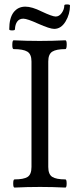

<svg xmlns="http://www.w3.org/2000/svg" viewBox="-20 -849 357 872"><path d="M226.1 -717.8Q206.5 -717.8 153.8 -741.2Q103.5 -764.2 85.9 -764.2Q67.9 -764.2 58.3 -751.2Q48.8 -738.3 47.9 -715.8Q47.9 -710.9 34.9 -710.9Q22 -710.9 22 -715.8Q22 -767.1 41.7 -793Q61.5 -818.8 95.2 -818.8Q125 -818.8 168.9 -796.9Q217.8 -773.9 232.9 -773.9Q249 -773.9 260.5 -790.3Q272 -806.6 272 -824.2Q272 -829.1 284.9 -828.9Q297.9 -828.6 297.9 -824.2Q297.9 -784.7 277.6 -751.2Q257.3 -717.8 226.1 -717.8ZM45.9 2.9Q40 2.9 40 -15.6Q40 -34.2 45.9 -34.2Q87.4 -34.2 105.2 -45.4Q123 -56.6 123 -90.8V-569.8Q123 -603 104.2 -614.5Q85.4 -626 42 -626Q35.6 -626 35.9 -646Q36.1 -666 42 -666Q100.6 -663.1 160.2 -663.1Q218.3 -663.1 276.9 -666Q283.2 -666 283 -646Q282.7 -626 276.9 -626Q235.8 -626 217.5 -614.5Q199.2 -603 199.2 -569.8V-90.8Q199.2 -57.1 217.3 -45.7Q235.4 -34.2 276.9 -34.2Q282.7 -34.2 282.7 -15.6Q282.7 2.9 276.9 2.9Q218.3 0 162.1 0Q103 0 45.9 2.9Z"/></svg>

Font: Junicode SmCond
Style: Regular
Weight: 400
Width: 4
Designer: Peter S. Baker
Version: Version 2.206